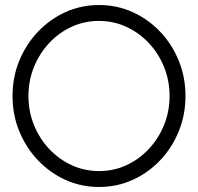

<svg xmlns="http://www.w3.org/2000/svg" viewBox="-20 -733 790 766"><path d="M375 13Q304 13 241.5 -15.2Q179 -43.5 131.5 -93.5Q84 -143.5 57 -209.2Q30 -275 30 -350Q30 -425 57 -490.8Q84 -556.5 131.5 -606.5Q179 -656.5 241.5 -684.8Q304 -713 375 -713Q446.5 -713 509 -684.8Q571.5 -656.5 619 -606.5Q666.5 -556.5 693.2 -490.8Q720 -425 720 -350Q720 -275 693.2 -209.2Q666.5 -143.5 619 -93.5Q571.5 -43.5 509 -15.2Q446.5 13 375 13ZM375 -50.5Q434 -50.5 485 -74.2Q536 -98 574.5 -139.5Q613 -181 634.8 -235Q656.5 -289 656.5 -350Q656.5 -411.5 634.5 -465.8Q612.5 -520 573.8 -561.2Q535 -602.5 484 -626Q433 -649.5 375 -649.5Q316 -649.5 265 -625.8Q214 -602 175.5 -560.5Q137 -519 115.2 -465Q93.5 -411 93.5 -350Q93.5 -288.5 115.5 -234.2Q137.5 -180 176.2 -138.8Q215 -97.5 266 -74Q317 -50.5 375 -50.5Z"/></svg>

Font: Urbanist Light
Style: Regular
Weight: 300
Designer: Corey Hu
Foundry: Corey Hu
Version: Version 1.330; ttfautohint (v1.8.4.7-5d5b)